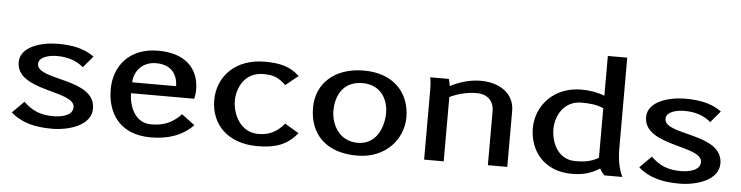

<svg xmlns="http://www.w3.org/2000/svg" viewBox="-43 -834 3994 1035"><g transform="rotate(5 1954.5 -316.5)"><path d="M36 -60C97 -6 173 9 259 9C350 9 470 -27 470 -118C470 -284 154 -241 154 -333C154 -373 215 -384 252 -384C309 -384 355 -370 396 -336L448 -398C392 -439 324 -450 251 -450C166 -450 49 -419 49 -333C49 -175 365 -208 365 -117C365 -71 304 -59 260 -59C190 -59 144 -79 99 -123Z M556 -231C556 -103 624 9 793 9C885 9 963 -16 1022 -77L951 -130C907 -84 861 -61 789 -61C697 -61 667 -157 667 -219H1009C1011 -230 1015 -248 1015 -266C1015 -385 939 -460 793 -460C635 -460 556 -354 556 -231ZM668 -278C670 -337 712 -392 788 -392C871 -392 904 -341 906 -278Z M1117 -221C1117 -91 1209 6 1369 6C1465 6 1530 -15 1585 -83L1509 -128C1473 -85 1433 -60 1369 -60C1270 -60 1228 -158 1228 -227C1228 -299 1269 -384 1369 -384C1427 -384 1453 -371 1491 -335L1559 -390C1505 -440 1448 -451 1370 -451C1211 -451 1117 -348 1117 -221Z M1651 -227C1651 -88 1737 10 1910 10C2062 10 2157 -98 2157 -219C2157 -348 2071 -450 1908 -450C1749 -450 1651 -358 1651 -227ZM1762 -221C1762 -298 1798 -382 1906 -382C2004 -382 2046 -306 2046 -233C2046 -161 2012 -59 1907 -59C1805 -59 1762 -148 1762 -221Z M2266 -445C2271 -422 2272 -399 2272 -376V0H2378V-348C2421 -369 2474 -382 2524 -382C2586 -382 2617 -342 2617 -294V0H2722V-303C2722 -395 2645 -450 2538 -450C2482 -450 2422 -432 2375 -407C2373 -419 2371 -434 2367 -445Z M2841 -221C2841 -101 2918 7 3073 7C3131 7 3176 -6 3222 -35C3228 -23 3237 -11 3247 0H3345C3323 -41 3315 -103 3315 -148V-643H3210V-428C3171 -443 3128 -450 3085 -450C2934 -450 2841 -341 2841 -221ZM2952 -225C2952 -295 2994 -380 3091 -380C3131 -380 3174 -377 3210 -360V-92C3171 -69 3133 -63 3086 -63C2987 -63 2952 -156 2952 -225Z M3431 -60C3492 -6 3568 9 3654 9C3745 9 3865 -27 3865 -118C3865 -284 3549 -241 3549 -333C3549 -373 3610 -384 3647 -384C3704 -384 3750 -370 3791 -336L3843 -398C3787 -439 3719 -450 3646 -450C3561 -450 3444 -419 3444 -333C3444 -175 3760 -208 3760 -117C3760 -71 3699 -59 3655 -59C3585 -59 3539 -79 3494 -123Z"/></g></svg>

Font: KpMath
Style: SansBold
Weight: 700
Version: Version 0.66